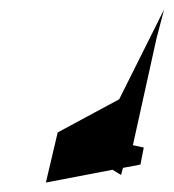

<svg xmlns="http://www.w3.org/2000/svg" viewBox="-20 -620 367 406"><path d="M77 -234 218 -261 236 -250 240 -265 277 -272 284 -308 261 -313 311 -539 327 -600 232 -410 102 -340Z"/></svg>

Font: Corrode
Style: Ita
Weight: 400
Designer: Mew Too
Version: Version 0.532